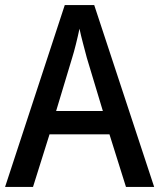

<svg xmlns="http://www.w3.org/2000/svg" viewBox="-20 -736 627 756"><path d="M476 0H587L351 -716H235L0 0H110L175 -207H411ZM322 -508 385 -299H201L264 -508C273 -536 285 -585 293 -623C299 -592 315 -536 322 -508Z"/></svg>

Font: Noto Sans Arabic SemCond Med
Style: Regular
Weight: 500
Width: 4
Designer: Monotype Design Team, Nadine Chahine, Nizar Qandah and Khaled Hosny
Foundry: Monotype Imaging Inc.
Version: Version 2.012